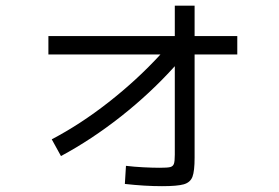

<svg xmlns="http://www.w3.org/2000/svg" viewBox="-20 -637 978 672"><path d="M541.5 -446.3H149.4V-510.7H591.8V-617.2H661.1V-510.7H810.5V-446.3H661.1V-85Q661.1 -38.1 653.6 -18.3Q646 1.5 623.3 8.1Q600.6 14.6 546.9 14.6Q487.3 14.6 417 6.8L420.9 -56.6Q448.7 -53.2 481.4 -51.5Q514.2 -49.8 539.1 -49.8Q565.9 -49.8 575.7 -52.2Q585.4 -54.7 588.6 -63.5Q591.8 -72.3 591.8 -95.7V-405.3Q506.3 -310.5 403.1 -229.2Q299.8 -147.9 193.4 -90.8L161.1 -149.4Q261.2 -201.7 360.8 -279.8Q460.4 -357.9 541.5 -446.3Z"/></svg>

Font: Pretendard
Style: Regular
Weight: 400
Designer: Base glyphs from Inter by Rasmus Andersson; Hangeul glyphs from Noto Sans CJK(Source Han Sans) by Jang Soo-young and Kan
Foundry: Kil Hyung-jin
Version: Version 1.309